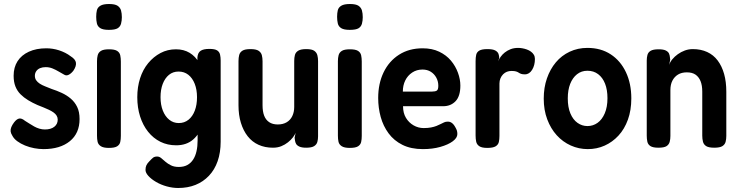

<svg xmlns="http://www.w3.org/2000/svg" viewBox="-20 -728 3688 958"><path d="M197 16Q175 16 151 11.5Q127 7 105 -2Q83 -11 66 -23.5Q49 -36 41 -52Q34 -63 33 -73Q32 -83 36.5 -94Q41 -105 50 -117Q63 -134 75.5 -136.5Q88 -139 105 -125Q115 -119 126.5 -111.5Q138 -104 150.5 -97Q163 -90 176.5 -86Q190 -82 204 -82Q234 -82 251 -95.5Q268 -109 268 -131Q268 -142 262.5 -151Q257 -160 247 -167Q237 -174 224.5 -180Q212 -186 197 -192Q182 -198 167 -204Q142 -215 120.5 -228Q99 -241 82.5 -257.5Q66 -274 57 -296.5Q48 -319 48 -350Q48 -392 67.5 -422.5Q87 -453 124 -470Q161 -487 211 -487Q227 -487 243 -484.5Q259 -482 274.5 -477Q290 -472 305 -464.5Q320 -457 333 -447Q357 -432 359 -414.5Q361 -397 346 -375Q335 -361 323 -355Q311 -349 301 -355Q288 -362 273 -371Q258 -380 242 -386.5Q226 -393 208 -393Q192 -393 180 -388Q168 -383 161 -373Q154 -363 154 -350Q154 -337 160.5 -327.5Q167 -318 178.5 -310.5Q190 -303 205.5 -297Q221 -291 238 -284Q263 -276 288 -264.5Q313 -253 333 -236Q353 -219 365 -194.5Q377 -170 377 -134Q377 -63 328.5 -23.5Q280 16 197 16Z M523 10Q496 10 483 1.5Q470 -7 467 -20.5Q464 -34 464 -51V-423Q464 -439 467.5 -452.5Q471 -466 483.5 -474Q496 -482 524 -482Q552 -482 564.5 -474Q577 -466 580 -452Q583 -438 583 -421V-50Q583 -33 580 -19.5Q577 -6 564.5 2Q552 10 523 10ZM523 -579Q494 -579 480.5 -587.5Q467 -596 463.5 -611Q460 -626 460 -644Q460 -663 463.5 -677Q467 -691 481 -699.5Q495 -708 524 -708Q554 -708 567 -699Q580 -690 584 -675.5Q588 -661 588 -642Q588 -625 584 -610Q580 -595 567 -587Q554 -579 523 -579Z M869 210Q841 210 812 202Q783 194 759 180Q735 166 720.5 150Q706 134 706 120Q706 106 710.5 96.5Q715 87 725 77Q736 65 743.5 59Q751 53 764 53Q775 53 784.5 61Q794 69 805.5 79Q817 89 833 97Q849 105 872 105Q897 105 914.5 95.5Q932 86 943.5 68.5Q955 51 960.5 26.5Q966 2 966 -28L965 -442Q967 -465 981 -474.5Q995 -484 1025 -484Q1052 -484 1063.5 -476.5Q1075 -469 1078 -455.5Q1081 -442 1081 -426V-21Q1081 33 1066 76Q1051 119 1022.5 149Q994 179 955.5 194.5Q917 210 869 210ZM859 -3Q816 -3 780.5 -20.5Q745 -38 719 -70.5Q693 -103 679 -147Q665 -191 665 -243Q665 -294 679 -337.5Q693 -381 719.5 -413Q746 -445 781 -463.5Q816 -482 858 -482Q897 -482 926 -464.5Q955 -447 973.5 -415Q992 -383 1001.5 -339Q1011 -295 1011 -242Q1011 -170 994.5 -116Q978 -62 944.5 -32.5Q911 -3 859 -3ZM872 -114Q900 -114 920.5 -130.5Q941 -147 952 -176Q963 -205 963 -243Q963 -281 951.5 -310Q940 -339 919.5 -355Q899 -371 871 -371Q843 -371 823 -354.5Q803 -338 792 -309.5Q781 -281 781 -243Q781 -205 792.5 -176Q804 -147 824.5 -130.5Q845 -114 872 -114Z M1342 9Q1302 9 1270 -5.5Q1238 -20 1216 -48Q1194 -76 1182 -115Q1170 -154 1170 -203V-423Q1170 -440 1173.5 -453.5Q1177 -467 1189.5 -475Q1202 -483 1230 -483Q1258 -483 1270.5 -474.5Q1283 -466 1286.5 -452.5Q1290 -439 1290 -422V-203Q1290 -172 1298 -151Q1306 -130 1323 -118.5Q1340 -107 1366 -107Q1392 -107 1410.5 -118Q1429 -129 1438.5 -149Q1448 -169 1448 -194V-424Q1448 -440 1451.5 -453.5Q1455 -467 1468 -475Q1481 -483 1508 -483Q1536 -483 1548 -474.5Q1560 -466 1563.5 -452.5Q1567 -439 1567 -423V-48Q1567 -33 1563.5 -20Q1560 -7 1547.5 1Q1535 9 1508 9Q1486 9 1474 3.5Q1462 -2 1457.5 -10Q1453 -18 1452 -26.5Q1451 -35 1450 -41L1455 -65Q1451 -55 1441.5 -42.5Q1432 -30 1417 -18Q1402 -6 1383.5 1.5Q1365 9 1342 9Z M1725 10Q1698 10 1685 1.5Q1672 -7 1669 -20.5Q1666 -34 1666 -51V-423Q1666 -439 1669.5 -452.5Q1673 -466 1685.5 -474Q1698 -482 1726 -482Q1754 -482 1766.5 -474Q1779 -466 1782 -452Q1785 -438 1785 -421V-50Q1785 -33 1782 -19.5Q1779 -6 1766.5 2Q1754 10 1725 10ZM1725 -579Q1696 -579 1682.5 -587.5Q1669 -596 1665.5 -611Q1662 -626 1662 -644Q1662 -663 1665.5 -677Q1669 -691 1683 -699.5Q1697 -708 1726 -708Q1756 -708 1769 -699Q1782 -690 1786 -675.5Q1790 -661 1790 -642Q1790 -625 1786 -610Q1782 -595 1769 -587Q1756 -579 1725 -579Z M2090 16Q2031 16 1988.5 -5Q1946 -26 1919 -62.5Q1892 -99 1879.5 -144.5Q1867 -190 1867 -239Q1867 -311 1894 -367Q1921 -423 1971 -455Q2021 -487 2089 -487Q2136 -487 2171.5 -470Q2207 -453 2230 -425.5Q2253 -398 2265 -365Q2277 -332 2277 -301Q2277 -248 2253 -223Q2229 -198 2191 -198H1991Q1991 -164 2005.5 -140Q2020 -116 2043.5 -102.5Q2067 -89 2094 -89Q2115 -89 2130.5 -92Q2146 -95 2157.5 -99.5Q2169 -104 2178.5 -109Q2188 -114 2196 -117.5Q2204 -121 2212 -121Q2224 -122 2234 -115Q2244 -108 2252 -93Q2258 -83 2260 -75.5Q2262 -68 2262 -59Q2262 -40 2239 -23Q2216 -6 2177 5Q2138 16 2090 16ZM1990 -271H2135Q2152 -271 2159.5 -276Q2167 -281 2167 -300Q2167 -322 2157 -340.5Q2147 -359 2129.5 -370Q2112 -381 2088 -381Q2059 -381 2036.5 -366Q2014 -351 2002 -326.5Q1990 -302 1990 -271Z M2411 10Q2384 10 2371.5 1.5Q2359 -7 2356 -21Q2353 -35 2353 -52V-423Q2353 -441 2356 -454.5Q2359 -468 2371.5 -475.5Q2384 -483 2412 -483Q2439 -483 2451.5 -476Q2464 -469 2467.5 -458.5Q2471 -448 2471 -438L2465 -422Q2470 -433 2478 -444.5Q2486 -456 2498.5 -466Q2511 -476 2527.5 -482.5Q2544 -489 2566 -489Q2575 -489 2586.5 -487Q2598 -485 2609 -481Q2620 -477 2629 -470.5Q2638 -464 2643.5 -455Q2649 -446 2649 -434Q2649 -402 2635 -379.5Q2621 -357 2599 -357Q2587 -357 2580 -359.5Q2573 -362 2568 -365.5Q2563 -369 2555 -371.5Q2547 -374 2532 -374Q2520 -374 2509.5 -370Q2499 -366 2490.5 -357.5Q2482 -349 2477 -337Q2472 -325 2472 -311V-50Q2472 -33 2469 -19.5Q2466 -6 2453 2Q2440 10 2411 10Z M2913 16Q2868 16 2828 -2Q2788 -20 2758 -53Q2728 -86 2710.5 -132.5Q2693 -179 2693 -236Q2693 -291 2709 -337Q2725 -383 2753.5 -417Q2782 -451 2822.5 -470Q2863 -489 2911 -489Q2978 -489 3027 -457Q3076 -425 3103 -368Q3130 -311 3130 -237Q3130 -178 3113 -131Q3096 -84 3066 -51.5Q3036 -19 2997 -1.5Q2958 16 2913 16ZM2911 -99Q2939 -99 2961.5 -115Q2984 -131 2997.5 -162.5Q3011 -194 3011 -238Q3011 -280 2999 -310.5Q2987 -341 2964.5 -358Q2942 -375 2911 -375Q2881 -375 2859 -357.5Q2837 -340 2825 -309.5Q2813 -279 2813 -237Q2813 -193 2826 -162Q2839 -131 2861.5 -115Q2884 -99 2911 -99Z M3265 9Q3238 9 3225.5 1Q3213 -7 3210 -21Q3207 -35 3207 -51V-426Q3207 -441 3210.5 -454Q3214 -467 3226.5 -474.5Q3239 -482 3266 -482Q3290 -482 3302 -476Q3314 -470 3318 -461Q3322 -452 3322.5 -443Q3323 -434 3324 -430L3319 -404Q3323 -418 3334.5 -432Q3346 -446 3362 -457.5Q3378 -469 3397 -476Q3416 -483 3437 -483Q3477 -483 3508.5 -468.5Q3540 -454 3561 -426Q3582 -398 3593 -359Q3604 -320 3604 -270V-50Q3604 -34 3600.5 -20.5Q3597 -7 3584.5 1Q3572 9 3544 9Q3516 9 3503.5 1Q3491 -7 3487.5 -21Q3484 -35 3484 -51V-271Q3484 -302 3475.5 -323Q3467 -344 3450.5 -355.5Q3434 -367 3407 -367Q3381 -367 3363 -356Q3345 -345 3335 -325.5Q3325 -306 3325 -279V-50Q3325 -34 3321.5 -20.5Q3318 -7 3306 1Q3294 9 3265 9Z"/></svg>

Font: Fredoka SemiCondensed Medium
Style: Regular
Weight: 500
Width: 4
Designer: Ben Nathan
Foundry: Milena B. Brandão, Ben Nathan
Version: Version 2.001